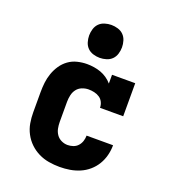

<svg xmlns="http://www.w3.org/2000/svg" viewBox="-141 -875 881 988"><g transform="rotate(20 300.0 -381.0)"><path d="M298 8Q268 8 238.5 3Q209 -2 182.5 -15Q156 -28 134.5 -48.5Q113 -69 99 -95.5Q85 -122 80 -151Q75 -180 75 -210V-320Q75 -347 78 -373Q81 -399 90 -424.5Q99 -450 114 -472Q129 -494 150.5 -509.5Q172 -525 198.5 -531.5Q225 -538 251 -538Q270 -538 289.5 -535Q309 -532 327 -525.5Q345 -519 361 -508Q377 -497 390 -482V-530H517V-349H390Q390 -365 383 -379.5Q376 -394 363 -402.5Q350 -411 334.5 -414.5Q319 -418 303 -418Q285 -418 267.5 -411Q250 -404 239 -389.5Q228 -375 224 -356.5Q220 -338 220 -320V-210Q220 -192 223.5 -174.5Q227 -157 237 -142.5Q247 -128 263.5 -120Q280 -112 298 -112Q313 -112 328 -117Q343 -122 353.5 -133.5Q364 -145 369 -160Q374 -175 374 -191Q374 -191 374 -191Q374 -191 374 -191Q374 -191 374 -191Q374 -191 374 -191H519Q519 -191 519 -191Q519 -191 519 -191Q519 -163 512 -135.5Q505 -108 490.5 -84Q476 -60 454.5 -41.5Q433 -23 407 -12Q381 -1 353.5 3.5Q326 8 298 8ZM300 -590Q282 -590 264 -595.5Q246 -601 233.5 -613.5Q221 -626 215.5 -644Q210 -662 210 -680Q210 -698 215.5 -716Q221 -734 233.5 -746.5Q246 -759 264 -764.5Q282 -770 300 -770Q318 -770 336 -764.5Q354 -759 366.5 -746.5Q379 -734 384.5 -716Q390 -698 390 -680Q390 -662 384.5 -644Q379 -626 366.5 -613.5Q354 -601 336 -595.5Q318 -590 300 -590Z"/></g></svg>

Font: Iosevka Slab Heavy Extended
Style: Regular
Weight: 900
Width: 7
Monospace: yes
Designer: Belleve Invis
Foundry: Belleve Invis
Version: Version 11.1.0; ttfautohint (v1.8.3)